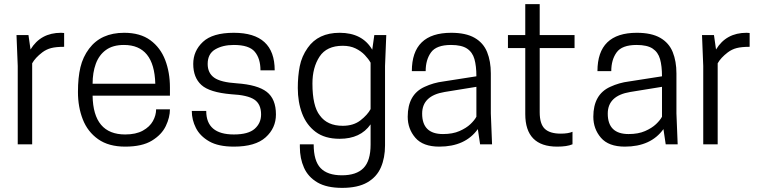

<svg xmlns="http://www.w3.org/2000/svg" viewBox="-20 -700 3697 931"><path d="M136 0H66V-380L60 -530H118L128 -460Q177 -541 276 -541L291 -540V-473Q252 -473 228.5 -467Q205 -461 185 -446Q151 -420 136 -393Z M587 11Q507 11 456 -25Q405 -61 381.5 -121Q358 -181 358 -254Q358 -324 370 -374Q382 -424 412 -464Q470 -541 582 -541Q660 -541 709 -505Q758 -469 781 -409Q804 -349 804 -276V-236H429Q432 -48 587 -48Q639 -48 672.5 -66.5Q706 -85 721.5 -113Q737 -141 737 -170H804Q804 -131 784 -89Q764 -47 716.5 -18Q669 11 587 11ZM733 -294Q728 -482 581 -482Q527 -482 493.5 -457.5Q460 -433 444.5 -390.5Q429 -348 429 -294Z M1114 11Q1039 11 994.5 -14.5Q950 -40 930 -79.5Q910 -119 910 -162H980Q980 -48 1114 -48Q1184 -48 1215 -75.5Q1246 -103 1246 -145Q1246 -195 1213.5 -217Q1181 -239 1101 -243Q996 -252 956.5 -288Q917 -324 917 -390Q917 -453 964 -497Q1011 -541 1114 -541Q1312 -541 1312 -359H1243Q1243 -416 1215.5 -449Q1188 -482 1114 -482Q1060 -482 1023.5 -460.5Q987 -439 987 -390Q987 -346 1018.5 -323.5Q1050 -301 1128 -296Q1229 -289 1273.5 -254.5Q1318 -220 1318 -145Q1318 -79 1268 -34Q1218 11 1114 11Z M1639 211Q1564 211 1519 184.5Q1474 158 1454 113Q1434 68 1434 13V0H1501Q1501 80 1534.5 115Q1568 150 1638 150Q1708 150 1742.5 115Q1777 80 1777 1V-97Q1728 -27 1627 -27Q1555 -27 1510.5 -60.5Q1466 -94 1445 -149.5Q1424 -205 1424 -273Q1424 -331 1433.5 -379Q1443 -427 1472 -468Q1523 -541 1627 -541Q1737 -541 1785 -459L1795 -530H1853L1847 -380V5Q1847 65 1827 111.5Q1807 158 1761 184.5Q1715 211 1639 211ZM1642 -90Q1694 -90 1728 -116.5Q1762 -143 1777 -171V-396Q1767 -414 1749 -433Q1731 -452 1704.5 -465Q1678 -478 1642 -478Q1564 -478 1529.5 -425.5Q1495 -373 1495 -295Q1495 -185 1531 -140Q1567 -90 1642 -90Z M2110 11Q2031 11 1994 -32Q1957 -75 1957 -134Q1957 -242 2039 -279Q2082 -299 2130 -305L2290 -330Q2290 -380 2280.5 -413.5Q2271 -447 2244.5 -464.5Q2218 -482 2167 -482Q2096 -482 2070 -446Q2044 -410 2044 -355H1977Q1977 -541 2168 -541Q2239 -541 2281.5 -516.5Q2324 -492 2342 -447.5Q2360 -403 2360 -344V-150L2366 0H2308L2297 -74Q2236 11 2110 11ZM2128 -50Q2175 -50 2208 -64.5Q2241 -79 2261 -98Q2281 -117 2290 -134V-279L2136 -254Q2027 -236 2027 -149Q2027 -50 2128 -50Z M2682 11Q2527 11 2527 -147V-467H2443V-530H2527V-680H2597V-530H2766V-467H2597V-156Q2597 -99 2621.5 -75.5Q2646 -52 2699 -52Q2735 -52 2756 -61V0H2755Q2729 11 2682 11Z M3010 11Q2931 11 2894 -32Q2857 -75 2857 -134Q2857 -242 2939 -279Q2982 -299 3030 -305L3190 -330Q3190 -380 3180.5 -413.5Q3171 -447 3144.5 -464.5Q3118 -482 3067 -482Q2996 -482 2970 -446Q2944 -410 2944 -355H2877Q2877 -541 3068 -541Q3139 -541 3181.5 -516.5Q3224 -492 3242 -447.5Q3260 -403 3260 -344V-150L3266 0H3208L3197 -74Q3136 11 3010 11ZM3028 -50Q3075 -50 3108 -64.5Q3141 -79 3161 -98Q3181 -117 3190 -134V-279L3036 -254Q2927 -236 2927 -149Q2927 -50 3028 -50Z M3460 0H3390V-380L3384 -530H3442L3452 -460Q3501 -541 3600 -541L3615 -540V-473Q3576 -473 3552.5 -467Q3529 -461 3509 -446Q3475 -420 3460 -393Z"/></svg>

Font: Tanohe Sans
Style: Regular
Weight: 400
Designer: Village Type and Design LLC & Cristiano Sobral
Foundry: Cooper Hewitt Smithsonian Design Museum
Version: Version 1.00;September 29, 2021;FontCreator 13.0.0.2655 64-b